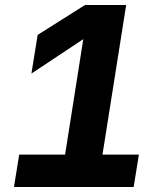

<svg xmlns="http://www.w3.org/2000/svg" viewBox="-20 -750 640 770"><path d="M516 0H36L57 -130H241L314 -593L106 -455L131 -610L321 -730H486L391 -130H537Z"/></svg>

Font: JetBrains Mono Extra Bold
Style: Italic
Weight: 800
Italic angle: -9°
Monospace: yes
Designer: Philipp Nurullin, Konstantin Bulenkov
Foundry: JetBrains
Version: 2.002